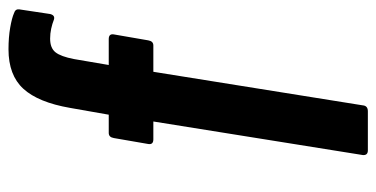

<svg xmlns="http://www.w3.org/2000/svg" viewBox="-237 -464 886 452"><g transform="rotate(-90 206.0 -238.0)"><path d="M78 185Q66 185 67 173L146 -320H104Q91 -320 93 -332L107 -413Q109 -425 119 -425H162L178 -516Q191 -591 223 -626Q255 -661 316 -661Q344 -661 367 -657Q390 -653 401 -648Q411 -645 410 -636L399 -563Q396 -551 386 -554Q376 -558 364.5 -560.5Q353 -563 341 -563Q319 -563 309 -550.5Q299 -538 293 -507L279 -425H340Q353 -425 351 -413L337 -332Q335 -320 325 -320H263L184 173Q183 185 170 185Z"/></g></svg>

Font: Sofia Sans Extra Condensed ExtraBold
Style: Italic
Weight: 800
Italic angle: -9°
Designer: Botio Nikoltchev, Ani Petrova
Foundry: lettersoup
Version: Version 4.101; ttfautohint (v1.8.4.7-5d5b)